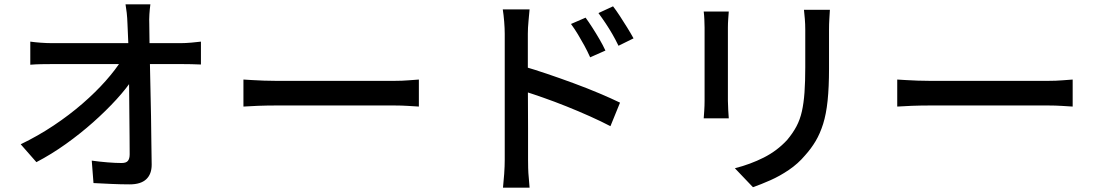

<svg xmlns="http://www.w3.org/2000/svg" viewBox="-20 -811 5040 881"><path d="M670 -791Q667 -769 665.5 -745.5Q664 -722 665 -700Q665 -666 666 -619Q667 -572 668 -515.5Q669 -459 670.5 -398.5Q672 -338 673 -277.5Q674 -217 674.5 -160Q675 -103 676 -55Q676 -12 651 11.5Q626 35 575 35Q534 35 491.5 33Q449 31 409 29L401 -74Q436 -69 473.5 -66Q511 -63 538 -63Q559 -63 567 -73Q575 -83 575 -103Q575 -139 574.5 -187Q574 -235 573.5 -290.5Q573 -346 572.5 -403.5Q572 -461 571 -516Q570 -571 568.5 -618.5Q567 -666 565 -700Q564 -730 561.5 -752Q559 -774 556 -791ZM119 -620Q140 -617 167.5 -615Q195 -613 219 -613Q232 -613 267.5 -613Q303 -613 353 -613Q403 -613 460.5 -613Q518 -613 575 -613Q632 -613 681 -613Q730 -613 764.5 -613Q799 -613 809 -613Q831 -613 859 -615.5Q887 -618 902 -620V-515Q882 -516 857.5 -516.5Q833 -517 814 -517Q804 -517 770 -517Q736 -517 686 -517Q636 -517 578 -517Q520 -517 461.5 -517Q403 -517 352.5 -517Q302 -517 267 -517Q232 -517 221 -517Q195 -517 169 -516.5Q143 -516 119 -514ZM75 -149Q154 -187 226 -235Q298 -283 358.5 -335.5Q419 -388 465 -440Q511 -492 539 -537H590L591 -452Q562 -407 514.5 -355Q467 -303 408 -250.5Q349 -198 282.5 -150.5Q216 -103 147 -67Z M1097 -446Q1114 -445 1138.5 -443.5Q1163 -442 1191.5 -441Q1220 -440 1246 -440Q1266 -440 1301 -440Q1336 -440 1380.5 -440Q1425 -440 1474 -440Q1523 -440 1571.5 -440Q1620 -440 1663 -440Q1706 -440 1739 -440Q1772 -440 1790 -440Q1826 -440 1855 -442.5Q1884 -445 1902 -446V-322Q1885 -323 1854 -325Q1823 -327 1790 -327Q1773 -327 1739.5 -327Q1706 -327 1663 -327Q1620 -327 1571.5 -327Q1523 -327 1474 -327Q1425 -327 1380.5 -327Q1336 -327 1301 -327Q1266 -327 1246 -327Q1205 -327 1164 -325.5Q1123 -324 1097 -322Z M2667 -730Q2681 -711 2698 -684.5Q2715 -658 2731 -630.5Q2747 -603 2758 -579L2688 -548Q2675 -577 2661 -602.5Q2647 -628 2632 -653Q2617 -678 2600 -701ZM2793 -782Q2807 -764 2824 -738Q2841 -712 2858 -684.5Q2875 -657 2887 -635L2818 -601Q2804 -630 2789.5 -655Q2775 -680 2759 -704Q2743 -728 2726 -751ZM2296 -78Q2296 -94 2296 -137Q2296 -180 2296 -238Q2296 -296 2296 -360Q2296 -424 2296 -483.5Q2296 -543 2296 -589Q2296 -635 2296 -656Q2296 -680 2293.5 -711.5Q2291 -743 2287 -768H2410Q2408 -744 2405 -713.5Q2402 -683 2402 -656Q2402 -623 2402 -571Q2402 -519 2402 -459Q2402 -399 2402.5 -338.5Q2403 -278 2403 -224Q2403 -170 2403 -131Q2403 -92 2403 -78Q2403 -63 2403.5 -40Q2404 -17 2406.5 7Q2409 31 2410 50H2288Q2291 23 2293.5 -13Q2296 -49 2296 -78ZM2380 -507Q2429 -493 2489.5 -472.5Q2550 -452 2612.5 -429Q2675 -406 2730.5 -382.5Q2786 -359 2825 -340L2781 -232Q2739 -254 2686.5 -277.5Q2634 -301 2579 -323Q2524 -345 2472.5 -363Q2421 -381 2380 -394Z M3788 -766Q3787 -747 3785.5 -724Q3784 -701 3784 -674Q3784 -651 3784 -617.5Q3784 -584 3784 -550.5Q3784 -517 3784 -496Q3784 -411 3777.5 -349Q3771 -287 3757 -242.5Q3743 -198 3722.5 -163.5Q3702 -129 3674 -98Q3642 -60 3600 -31.5Q3558 -3 3515 16Q3472 35 3435 48L3352 -39Q3423 -57 3484.5 -88Q3546 -119 3592 -169Q3618 -200 3634.5 -231Q3651 -262 3659.5 -300Q3668 -338 3671.5 -387Q3675 -436 3675 -502Q3675 -524 3675 -557Q3675 -590 3675 -622Q3675 -654 3675 -674Q3675 -701 3673 -724Q3671 -747 3669 -766ZM3324 -758Q3323 -743 3321.5 -724Q3320 -705 3320 -684Q3320 -675 3320 -650.5Q3320 -626 3320 -592Q3320 -558 3320 -521Q3320 -484 3320 -449Q3320 -414 3320 -387.5Q3320 -361 3320 -349Q3320 -330 3321.5 -306.5Q3323 -283 3324 -268H3209Q3210 -280 3211.5 -303.5Q3213 -327 3213 -349Q3213 -361 3213 -388Q3213 -415 3213 -449.5Q3213 -484 3213 -521.5Q3213 -559 3213 -592.5Q3213 -626 3213 -650.5Q3213 -675 3213 -684Q3213 -698 3212 -720.5Q3211 -743 3209 -758Z M4097 -446Q4114 -445 4138.5 -443.5Q4163 -442 4191.5 -441Q4220 -440 4246 -440Q4266 -440 4301 -440Q4336 -440 4380.5 -440Q4425 -440 4474 -440Q4523 -440 4571.5 -440Q4620 -440 4663 -440Q4706 -440 4739 -440Q4772 -440 4790 -440Q4826 -440 4855 -442.5Q4884 -445 4902 -446V-322Q4885 -323 4854 -325Q4823 -327 4790 -327Q4773 -327 4739.5 -327Q4706 -327 4663 -327Q4620 -327 4571.5 -327Q4523 -327 4474 -327Q4425 -327 4380.5 -327Q4336 -327 4301 -327Q4266 -327 4246 -327Q4205 -327 4164 -325.5Q4123 -324 4097 -322Z"/></svg>

Font: Noto Sans SC Medium
Style: Regular
Weight: 500
Designer: Ryoko NISHIZUKA  (kana, bopomofo & ideographs); Paul D. Hunt (Latin, Greek & Cyrillic); Sandoll Communications , Soo-you
Foundry: Adobe
Version: Version 2.004-H2;hotconv 1.0.118;makeotfexe 2.5.65603